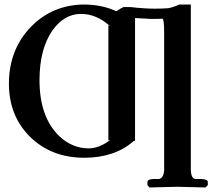

<svg xmlns="http://www.w3.org/2000/svg" viewBox="-20 -678 929 840"><path d="M335 -617.2Q260.3 -617.2 208.5 -543.5Q153.3 -463.4 152.8 -328.1Q152.8 -164.6 240.7 -81.1Q296.4 -29.3 368.2 -28.8Q416.5 -29.8 461.9 -65.9L454.1 -64V-566.9L460.9 -564Q402.8 -616.7 335 -617.2ZM570.8 -63 564 -60.1Q481.9 11.7 349.1 12.2Q202.6 12.2 108.4 -82.5Q19.5 -172.9 19 -311Q19 -461.9 116.2 -561.5Q210.4 -657.2 348.1 -658.2Q426.8 -657.7 488.8 -628.9Q490.2 -629.9 497.1 -633.8Q502.9 -638.7 520 -647H551.8Q611.8 -640.1 657.2 -640.1Q690.9 -640.1 715.8 -642.1Q736.3 -645.5 764.2 -658.2H814.9V64.9Q815.9 104 835.9 105H858.9Q887.7 106 889.2 117.2V131.8L878.9 142.1Q877.9 142.1 754.9 139.2L633.8 142.1L625 131.8V117.2Q627 105.5 653.8 105H676.8Q696.8 99.1 698.2 64.9V-530.8Q698.2 -595.2 690.9 -596.2Q689 -596.2 680.7 -595.7Q657.7 -595.2 646 -595.2Q629.4 -595.2 624 -596.2Q624 -596.2 570.8 -599.1Z"/></svg>

Font: Linux Libertine O
Style: Semibold
Weight: 700
Designer: Philipp H. Poll
Foundry: Philipp H. Poll
Version: Version 5.0.0